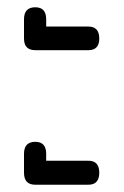

<svg xmlns="http://www.w3.org/2000/svg" viewBox="-20 -528 340 528"><path d="M223 -390H77Q46 -390 46 -422V-475Q46 -508 77 -508Q107 -508 107 -475V-455H223Q253 -455 253 -422Q253 -390 223 -390ZM223 -20H77Q46 -20 46 -53V-105Q46 -138 77 -138Q107 -138 107 -105V-86H223Q253 -86 253 -53Q253 -20 223 -20Z"/></svg>

Font: LuenTai2017
Style: Regular
Weight: 400
Designer: LuenTai
Foundry: Microsoft Corpration
Version: Version 1.00 November 27, 2016, initial release